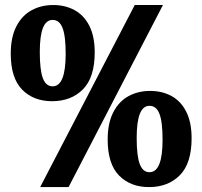

<svg xmlns="http://www.w3.org/2000/svg" viewBox="-20 -743 817 775"><path d="M637.7 -722.7 256.8 12.2H142.1L523.9 -722.7ZM192.4 -662.6Q166.5 -662.6 153.6 -630.9Q140.6 -599.1 140.6 -532.7Q140.6 -460 153.1 -427.2Q165.5 -394.5 192.4 -394.5Q245.1 -394.5 245.1 -525.4Q245.1 -598.1 232.4 -630.4Q219.7 -662.6 192.4 -662.6ZM190.4 -334.5Q115.2 -334.5 69.3 -381.3Q23.4 -428.2 23.4 -526.4Q23.4 -592.8 46.1 -636.7Q68.8 -680.7 107.7 -701.7Q146.5 -722.7 194.8 -722.7Q243.2 -722.7 281 -702.1Q318.8 -681.6 340.6 -638.9Q362.3 -596.2 362.3 -531.7Q362.3 -430.2 314.7 -382.3Q267.1 -334.5 190.4 -334.5ZM583.5 -315.9Q557.6 -315.9 544.7 -284.2Q531.7 -252.4 531.7 -186Q531.7 -113.3 544.2 -80.6Q556.6 -47.9 583.5 -47.9Q636.2 -47.9 636.2 -178.7Q636.2 -251.5 623.5 -283.7Q610.8 -315.9 583.5 -315.9ZM581.5 12.2Q506.3 12.2 460.4 -34.7Q414.6 -81.5 414.6 -179.7Q414.6 -246.1 437.3 -290Q460 -334 498.8 -355Q537.6 -376 585.9 -376Q634.3 -376 672.1 -355.5Q710 -335 731.7 -292.2Q753.4 -249.5 753.4 -185.1Q753.4 -83.5 705.8 -35.6Q658.2 12.2 581.5 12.2Z"/></svg>

Font: Lesson One Extra
Style: Regular
Weight: 800
Designer: But Ko, Victor Gaultney, Annie Olsen, Julie Remington, Don Collingsworth, Eric Hays, Becca Hirsbrunner
Version: Version 1.100